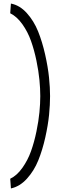

<svg xmlns="http://www.w3.org/2000/svg" viewBox="-20 -788 362 1073"><path d="M37.1 -713.9 41 -768.1Q90.3 -758.8 129.9 -714.8Q169.4 -670.9 192.9 -612.5Q216.3 -554.2 232.2 -483.6Q248 -413.1 253.9 -355.5Q259.8 -297.9 259.8 -251Q259.8 -203.1 254.2 -146Q248.5 -88.9 232.9 -19Q217.3 50.8 193.8 108.6Q170.4 166.5 130.6 210.4Q90.8 254.4 41 265.1Q40 254.4 39.1 237.8Q38.1 221.2 37.1 210.9Q74.7 192.9 105 150.1Q135.3 107.4 153.3 56.9Q171.4 6.3 183.6 -53Q195.8 -112.3 200.4 -160.9Q205.1 -209.5 205.1 -251Q205.1 -292.5 200.4 -341.1Q195.8 -389.6 183.6 -449Q171.4 -508.3 153.3 -559.1Q135.3 -609.9 105 -652.6Q74.7 -695.3 37.1 -713.9Z"/></svg>

Font: Junction Light
Style: Regular
Weight: 300
Designer: Caroline Hadilaksono
Foundry: Caroline Hadilaksono
Version: Version 1.002